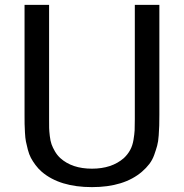

<svg xmlns="http://www.w3.org/2000/svg" viewBox="-20 -745 750 783"><path d="M629.9 -276.9Q629.9 -248 629.4 -233.2Q628.9 -218.3 627.2 -192.6Q625.5 -167 620.8 -150.4Q616.2 -133.8 608.9 -113.3Q601.6 -92.8 588.9 -76.2Q576.2 -59.6 559.1 -44.9Q485.8 18.1 355 18.1Q224.1 18.1 150.9 -43.9Q136.2 -56.6 124.8 -72Q113.3 -87.4 106 -101.3Q98.6 -115.2 93.5 -134.8Q88.4 -154.3 85.7 -168Q83 -181.6 81.8 -204.3Q80.6 -227.1 80.3 -239.7Q80.1 -252.4 80.1 -276.9V-725.1H180.2V-258.8Q180.2 -235.4 180.4 -223.1Q180.7 -210.9 183.1 -190.4Q185.5 -169.9 190.2 -156.7Q194.8 -143.6 203.9 -127.9Q212.9 -112.3 226.1 -100.1Q273.9 -57.1 355 -57.1Q435.5 -57.1 484.9 -100.1Q501 -115.2 510.7 -133.1Q520.5 -150.9 524.4 -174.6Q528.3 -198.2 529.1 -213.9Q529.8 -229.5 529.8 -258.8V-725.1H629.9Z"/></svg>

Font: Aurulent Sans
Style: Regular
Weight: 400
Version: Version 2007.05.04